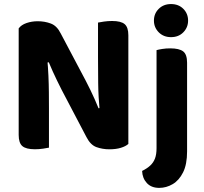

<svg xmlns="http://www.w3.org/2000/svg" viewBox="-20 -718 991 933"><path d="M70.8 -433.4 209.4 -434.8Q213.4 -392.4 215.3 -350.4Q217.2 -308.4 217.5 -269.2Q217.9 -230 217.9 -193.1V-0.5Q209.1 1.5 189.5 4.4Q169.8 7.3 149.7 7.3Q106.4 7.3 88.6 -8.1Q70.8 -23.4 70.8 -62.2ZM603.7 -176.2 464.8 -174.7Q457.8 -248.1 457.1 -313.9Q456.3 -379.8 456.3 -439.7V-608.3Q466.1 -610.3 485.2 -613.2Q504.4 -616 524.7 -616Q568 -616 585.8 -600.7Q603.7 -585.4 603.7 -546.6ZM603.7 -224.4V-321.1V-18.6Q590.9 -7 567.4 0.2Q543.9 7.5 511.7 7.5Q477.8 7.5 448.6 -3.1Q419.5 -13.8 400.2 -51.7L279.3 -282Q268.1 -304.4 257.3 -326.3Q246.6 -348.2 236.6 -370.4Q226.7 -392.7 217 -415.5L70.8 -382.8V-580Q83.3 -597.2 108.8 -606Q134.4 -614.8 163.5 -614.8Q197.4 -614.8 226.9 -603.7Q256.5 -592.7 275 -555.6L396.9 -325.2Q408.3 -303.6 419 -281.3Q429.6 -259.1 439.7 -236.8Q449.8 -214.5 458.8 -191.7ZM670.6 112.6Q694.6 100.8 710 86.5Q725.5 72.2 733.1 52.3Q740.7 32.3 740.7 1.9V-249H889.1V17.6Q889.1 81 869.5 119.9Q849.9 158.9 818.9 176.9Q788 195 753.8 195Q715.1 195 693.5 171.4Q671.8 147.8 670.6 112.6ZM728 -617.9Q728 -651.8 751.3 -675Q774.7 -698.3 811.1 -698.3Q847.8 -698.3 870.9 -675Q894 -651.8 894 -617.9Q894 -584.7 870.9 -561.1Q847.8 -537.5 811.1 -537.5Q774.7 -537.5 751.3 -561.1Q728 -584.7 728 -617.9ZM889.1 -184.4 740.7 -187V-474.4Q750.3 -477.2 768.4 -480.1Q786.5 -483 807.6 -483Q850.6 -483 869.9 -468.4Q889.1 -453.8 889.1 -413.3Z"/></svg>

Font: Baloo Bhaijaan 2
Style: Regular
Weight: 400
Designer: Sanskriti Dholi, Noopur Datye and Ek Type
Foundry: Ek Type
Version: Version 1.701